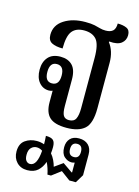

<svg xmlns="http://www.w3.org/2000/svg" viewBox="-128 -664 722 1000"><g transform="rotate(15 233.0 -164.0)"><path d="M261 0Q197 0 169.5 -25.5Q142 -51 142 -106V-168Q133 -164 122 -164Q90 -164 69 -189Q48 -214 48 -257Q48 -299 70.5 -324.5Q93 -350 137 -350Q178 -350 201 -326Q224 -302 224 -250V-108Q224 -71 233 -56.5Q242 -42 263 -42Q290 -42 299.5 -61.5Q309 -81 309 -118V-389Q309 -463 286.5 -488.5Q264 -514 220 -514Q177 -514 156 -488Q135 -462 135 -394Q98 -394 76.5 -405Q55 -416 55 -447Q55 -499 101 -528.5Q147 -558 215 -558Q247 -558 265 -554Q283 -550 296.5 -546Q310 -542 327 -542Q353 -542 366 -554Q379 -566 379 -594Q409 -594 428 -585Q447 -576 447 -549Q447 -521 426 -504.5Q405 -488 361 -492L359 -489Q391 -448 391 -385V-140Q391 -58 358.5 -29Q326 0 261 0ZM128 -204Q167 -204 167 -256Q167 -308 128 -308Q90 -308 90 -256Q90 -204 128 -204ZM120 266Q85 266 63.5 243.5Q42 221 42 186Q42 144 68.5 125Q95 106 131 106Q152 106 171 113Q171 92 169 68Q198 68 209 78.5Q220 89 220 115Q220 133 218 149Q230 163 238 180Q246 197 250 213L295 181L347 217H350V165L348 164Q342 167 333 167Q312 167 294 151Q276 135 276 100Q276 71 292.5 53.5Q309 36 340 36Q372 36 390.5 54Q409 72 409 105V216L382 261H347L297 224L248 261H229Q222 226 208 198Q198 228 177 247Q156 266 120 266ZM338 137Q367 137 367 102Q367 66 338 66Q308 66 308 101Q308 137 338 137ZM97 189Q97 211 105.5 221Q114 231 126 231Q164 231 170 148Q155 138 139 138Q122 138 109.5 150.5Q97 163 97 189Z"/></g></svg>

Font: Noto Serif Thai ExtraCondensed
Style: Regular
Weight: 400
Width: 2
Designer: Monotype Design Team
Foundry: Monotype Imaging Inc.
Version: Version 2.002; ttfautohint (v1.8.4.7-5d5b)